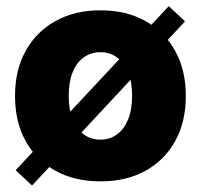

<svg xmlns="http://www.w3.org/2000/svg" viewBox="-20 -566 639 611"><path d="M299.8 11.2Q217.8 11.2 156.5 -22.5Q95.2 -56.2 61.5 -117.2Q27.8 -178.2 27.8 -260.7Q27.8 -342.8 61.5 -403.8Q95.2 -464.8 156.5 -499Q217.8 -533.2 299.8 -533.2Q381.8 -533.2 442.9 -499Q503.9 -464.8 537.6 -403.8Q571.3 -342.8 571.3 -260.7Q571.3 -178.2 537.6 -117.2Q503.9 -56.2 442.9 -22.5Q381.8 11.2 299.8 11.2ZM299.8 -121.6Q329.6 -121.6 352.3 -138.2Q375 -154.8 387.7 -186Q400.4 -217.3 400.4 -260.7Q400.4 -305.2 387.7 -335.9Q375 -366.7 352.3 -383.3Q329.6 -399.9 299.8 -399.9Q269.5 -399.9 246.6 -383.5Q223.6 -367.2 211.2 -336.2Q198.7 -305.2 198.7 -260.7Q198.7 -216.8 211.2 -185.8Q223.6 -154.8 246.6 -138.2Q269.5 -121.6 299.8 -121.6ZM82 24.4 29.8 -24.4 517.1 -546.4 568.8 -498Z"/></svg>

Font: Inter 28pt ExtraBold
Style: Regular
Weight: 800
Designer: Rasmus Andersson
Foundry: rsms
Version: Version 4.001;git-66647c0bb